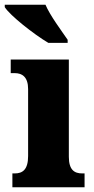

<svg xmlns="http://www.w3.org/2000/svg" viewBox="-41 -786 393 806"><path d="M162 -606H243V-619C217 -657 169 -721 150 -766H-21V-756C1 -721 101 -642 162 -606ZM11 0H314V-58H304C271 -58 248 -73 248 -128V-536H4V-479H21C52 -479 77 -463 77 -412V-131C77 -74 54 -58 21 -58H11Z"/></svg>

Font: Noto Serif Armenian Condensed Black
Style: Regular
Weight: 900
Width: 3
Designer: Monotype Design Team
Foundry: Monotype Imaging Inc.
Version: Version 2.008